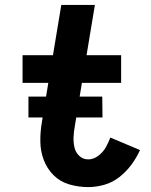

<svg xmlns="http://www.w3.org/2000/svg" viewBox="-20 -755 616 783"><path d="M340 8Q372 8 405.5 -1.5Q439 -11 467 -33Q495 -55 516 -83.5Q537 -112 551 -143L430 -194Q422 -173 411 -153.5Q400 -134 380.5 -119.5Q361 -105 340 -105Q318 -105 303 -119.5Q288 -134 283.5 -154.5Q279 -175 280 -196.5Q281 -218 285 -240L314 -417H474V-530H333L367 -735H230L196 -530H72V-417H177L151 -258Q144 -218 144.5 -178Q145 -138 158.5 -102.5Q172 -67 198.5 -40.5Q225 -14 262.5 -3Q300 8 340 8ZM96 -276H398L397 -361H96Z"/></svg>

Font: Iosevka Sparkle Extrabold
Style: Italic
Weight: 800
Italic angle: -9°
Designer: Belleve Invis
Foundry: Belleve Invis
Version: Version 4.5.0; ttfautohint (v1.8.3)